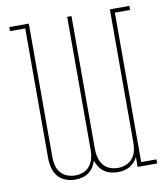

<svg xmlns="http://www.w3.org/2000/svg" viewBox="-83 -805 766 882"><g transform="rotate(-10 300.0 -363.5)"><path d="M197 8Q174 8 152 -0.5Q130 -9 116 -26.5Q102 -44 96.5 -66.5Q91 -89 91 -112V-716H20V-735H111V-112Q111 -93 115.5 -74Q120 -55 132.5 -40Q145 -25 163 -18Q181 -11 200 -11Q220 -11 238 -18Q256 -25 268 -40Q280 -55 285 -74Q290 -93 290 -112V-735H310V-112Q310 -93 315 -74Q320 -55 332 -40Q344 -25 362 -18Q380 -11 400 -11Q419 -11 437 -18Q455 -25 467.5 -40Q480 -55 484.5 -74Q489 -93 489 -112V-735H580V-716H509V-19H580V0H489V-46Q483 -33 473 -22.5Q463 -12 451 -5Q439 2 424.5 5Q410 8 396 8Q380 8 363.5 4Q347 0 333.5 -9.5Q320 -19 310.5 -33Q301 -47 296 -63Q291 -47 282 -33Q273 -19 259.5 -9.5Q246 0 230 4Q214 8 197 8Z"/></g></svg>

Font: Iosevka Curly Slab ThEx
Style: Regular
Weight: 100
Width: 7
Monospace: yes
Designer: Belleve Invis
Foundry: Belleve Invis
Version: Version 11.1.0; ttfautohint (v1.8.3)